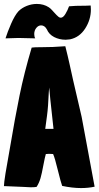

<svg xmlns="http://www.w3.org/2000/svg" viewBox="-28 -946 501 976"><path d="M0 -751Q10 -783 28.5 -825.5Q47 -868 66 -889Q83 -906 108 -916Q133 -926 159 -926Q194 -926 220 -909Q229 -903 236.5 -894.5Q244 -886 246 -884Q261 -867 270 -860Q275 -856 281 -856Q293 -856 304.5 -875Q316 -894 323 -914Q350 -917 409 -917L433 -918Q434 -911 434 -898Q434 -846 405 -801Q376 -756 328 -746Q314 -744 306 -744Q274 -744 247.5 -757.5Q221 -771 210 -797Q199 -817 181 -817Q167 -817 156.5 -804Q146 -791 146 -773Q146 -760 151 -751Q85 -753 66 -753ZM384 10Q340 10 288 -1Q281 -20 266 -81Q251 -143 242 -163L222 -164L205 -163Q201 -151 192 -104Q185 -65 178 -40.5Q171 -16 158 4Q148 6 128 6Q119 6 89 4Q2 0 -8 0Q-8 -5 -6 -23.5Q-4 -42 0 -65L22 -191Q48 -346 71.5 -461Q95 -576 133 -704Q147 -706 171 -706H177Q242 -706 304 -711Q316 -664 326 -618.5Q336 -573 344 -537Q376 -398 387 -352L453 3Q421 10 384 10ZM223 -491 222 -501Q222 -501 220 -477Q217 -402 211 -358L202 -291H244Q222 -491 223 -491Z"/></svg>

Font: Londrina Solid Black
Style: Regular
Weight: 900
Designer: Marcelo Magalhaes
Foundry: Marcelo Magalhães
Version: Version 1.002